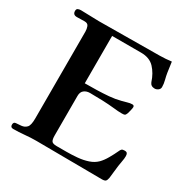

<svg xmlns="http://www.w3.org/2000/svg" viewBox="-167 -882 1008 1032"><g transform="rotate(30 337.0 -366.0)"><path d="M648 -172Q648 -183 644 -189Q640 -195 628 -195Q615 -195 610 -190.5Q605 -186 600 -174Q590 -152 574 -124Q558 -96 541 -79Q521 -59 491 -49Q461 -39 426.5 -36Q392 -33 359 -33Q326 -33 299 -33Q274 -33 267.5 -43Q261 -53 261 -77V-323Q261 -347 275.5 -358.5Q290 -370 312 -370Q351 -370 390 -368.5Q429 -367 467 -363Q490 -360 514 -360Q527 -360 532 -362.5Q537 -365 542 -378Q544 -385 547.5 -399Q551 -413 551 -420Q551 -431 539 -431Q525 -431 509.5 -426Q494 -421 480 -418Q446 -409 409 -406Q372 -403 335.5 -402Q299 -401 261 -401V-695H441Q494 -695 523.5 -663.5Q553 -632 568 -585Q576 -564 600 -564Q611 -564 621 -571.5Q631 -579 631 -591Q631 -611 625.5 -632Q620 -653 617 -672Q615 -688 612.5 -704Q610 -720 608 -736Q590 -734 572 -732.5Q554 -731 536 -731Q442 -731 348 -729.5Q254 -728 160 -728Q132 -728 104 -729.5Q76 -731 47 -731Q37 -731 29 -727.5Q21 -724 21 -712Q21 -688 46 -688Q58 -688 70 -688.5Q82 -689 94 -689Q114 -689 119.5 -674Q125 -659 125 -643V-104Q125 -62 112.5 -48.5Q100 -35 80 -33Q63 -31 48 -30.5Q33 -30 33 -13Q33 4 50 4Q85 4 120 0.5Q155 -3 190 -3Q292 -3 394 -1.5Q496 0 598 0Q615 0 621 -5.5Q627 -11 630 -27Q632 -47 634.5 -67Q637 -87 639 -106Q641 -123 644.5 -139.5Q648 -156 648 -172Z"/></g></svg>

Font: UoqMunThenKhung
Style: Regular
Weight: 400
Designer: Font-Kai, 金井和夫, 宇文滿月
Foundry: Kazuo Kanai, Moonlit Owen
Version: Version 1.197